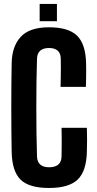

<svg xmlns="http://www.w3.org/2000/svg" viewBox="-20 -948 495 978"><path d="M230 9.5Q128 9.5 84.8 -33Q41.5 -75.5 39.5 -174Q38.5 -223 38 -281Q37.5 -339 37.5 -400Q37.5 -461 38 -519.2Q38.5 -577.5 39.5 -627Q41 -712 85.8 -760.5Q130.5 -809 230 -809Q328 -809 372 -766.8Q416 -724.5 418.5 -626.5Q419 -609 419 -587.5Q419 -566 418.5 -544.2Q418 -522.5 417.5 -505.5H288.5Q289 -526 289.5 -551.8Q290 -577.5 290 -603.5Q290 -629.5 289.5 -650Q289 -676.5 273.8 -690Q258.5 -703.5 230 -703.5Q200.5 -703.5 185 -690Q169.5 -676.5 168.5 -650Q166.5 -592 165.8 -528.5Q165 -465 165 -400Q165 -335 165.8 -271.8Q166.5 -208.5 168.5 -150.5Q169.5 -123.5 185 -109.8Q200.5 -96 230 -96Q261 -96 277 -109.8Q293 -123.5 293.5 -150.5Q294 -171 294.2 -197.5Q294.5 -224 294.2 -250.5Q294 -277 293.5 -297H422.5Q423.5 -268.5 423.5 -235.8Q423.5 -203 422.5 -174Q420 -75.5 375.2 -33Q330.5 9.5 230 9.5ZM182 -840V-928H270V-840Z"/></svg>

Font: Big Shoulders Display Thin ExtraBold
Style: Regular
Weight: 800
Version: Version 2.002